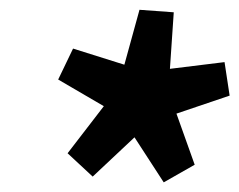

<svg xmlns="http://www.w3.org/2000/svg" viewBox="-20 -734 498 400"><path d="M173.1 -366.1 120.8 -414.7 196.3 -512.8 101.2 -568.3 132.2 -632.8 239.1 -599.2 270.6 -713.6 342 -708.4 334 -590.6 447.8 -604.6 458.4 -534.8 347.6 -497.3 385.6 -390.8 321.1 -354.1 260.2 -447.9Z"/></svg>

Font: Source Sans Variable
Style: Italic
Weight: 200
Italic angle: -11°
Designer: Paul D. Hunt
Foundry: Adobe Systems Incorporated
Version: Version 3.006;hotconv 1.0.111;makeotfexe 2.5.65597